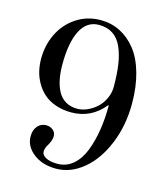

<svg xmlns="http://www.w3.org/2000/svg" viewBox="-108 -793 777 886"><g transform="rotate(15 281.0 -350.0)"><path d="M43.9 -464.8Q43.9 -529.8 70.8 -585Q97.7 -640.1 148.9 -674.1Q200.2 -708 265.1 -708Q314.9 -708 357.7 -686.5Q400.4 -665 433.1 -624Q465.8 -583 484.4 -518.1Q502.9 -453.1 502.9 -372.1Q502.9 -268.1 467 -180.2Q431.2 -92.3 370.8 -42.2Q310.5 7.8 240.7 7.8Q175.3 7.8 132.6 -25.6Q89.8 -59.1 89.8 -106.4Q89.8 -137.2 106 -155.8Q122.1 -174.3 147 -174.3Q165.5 -174.3 179.2 -163.1Q192.9 -151.9 192.9 -134.3Q192.9 -113.8 178.2 -89.4Q166 -70.8 166 -53.2Q166 -38.1 185.8 -26.9Q205.6 -15.6 241.2 -15.6Q284.2 -15.6 316.2 -43.2Q348.1 -70.8 366.2 -117.9Q384.3 -165 392.8 -219.7Q401.4 -274.4 401.4 -335.9L398.4 -337.4Q336.9 -261.2 241.7 -261.2Q200.2 -261.2 166.3 -273.2Q132.3 -285.2 109.9 -305.2Q87.4 -325.2 72.3 -351.8Q57.1 -378.4 50.5 -406.7Q43.9 -435.1 43.9 -464.8ZM145.5 -464.4Q145.5 -425.3 151.9 -393.6Q158.2 -361.8 171.9 -336.9Q185.5 -312 209 -298.3Q232.4 -284.7 263.7 -284.7Q301.8 -284.7 340.3 -311.5Q378.9 -338.4 394.5 -384.3Q401.4 -403.3 401.4 -427.7Q401.4 -488.3 394.5 -533.2Q387.7 -578.1 372.1 -613.3Q356.4 -648.4 329.1 -666.5Q301.8 -684.6 262.2 -684.6Q204.6 -684.6 175 -627Q145.5 -569.3 145.5 -464.4Z"/></g></svg>

Font: Theano Didot
Style: Regular
Weight: 400
Designer: Alexey Kryukov
Version: Version 2.0